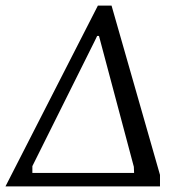

<svg xmlns="http://www.w3.org/2000/svg" viewBox="-85 -668 632 688"><path d="M-65.4 0 265.8 -648H314.7L488.3 -41.3V0ZM31 -48.3H395.5L394.6 -70.3L273.8 -523.7L269.7 -539.2H263.1L255.3 -522.9L31 -72.7Z"/></svg>

Font: Faustina Light
Style: Italic
Weight: 300
Italic angle: -8°
Designer: Alfonso Garcia
Foundry: http://www.omnibus-type.com
Version: Version 1.200